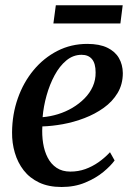

<svg xmlns="http://www.w3.org/2000/svg" viewBox="-20 -718 519 748"><path d="M426.5 -93Q412 -72.5 382.8 -48.2Q353.5 -24 312.2 -6.8Q271 10.5 220 10.5Q169 10.5 132.2 -7Q95.5 -24.5 72.2 -54.5Q49 -84.5 37.8 -122.8Q26.5 -161 27 -202.5Q27.5 -273 49.5 -335.2Q71.5 -397.5 111 -445Q150.5 -492.5 203.8 -519.8Q257 -547 320 -547Q367.5 -547 398 -532.2Q428.5 -517.5 443.2 -492Q458 -466.5 458.5 -433.5Q458.5 -389.5 438.2 -355.8Q418 -322 384 -297.8Q350 -273.5 308.8 -257.8Q267.5 -242 224.8 -234.2Q182 -226.5 145 -225.5Q143 -191.5 148 -160Q153 -128.5 165.8 -103.8Q178.5 -79 200.5 -64.2Q222.5 -49.5 254 -49.5Q285 -49.5 312.2 -59.2Q339.5 -69 363.8 -86Q388 -103 408.5 -125ZM298 -504.5Q265 -504.5 238.5 -482.5Q212 -460.5 192.8 -424.8Q173.5 -389 161.5 -346.2Q149.5 -303.5 146 -261.5Q176 -264 206 -273.2Q236 -282.5 262.5 -298.2Q289 -314 309.5 -334.8Q330 -355.5 341.5 -381.2Q353 -407 352.5 -436Q352.5 -470.5 338.5 -487.5Q324.5 -504.5 298 -504.5ZM197.5 -697.5H458L449 -626.5H188Z"/></svg>

Font: Merriweather 72pt Medium
Style: Italic
Weight: 500
Italic angle: -7.8°
Version: Version 2.101